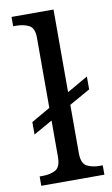

<svg xmlns="http://www.w3.org/2000/svg" viewBox="-87 -806 497 851"><g transform="rotate(-10 162.0 -380.0)"><path d="M28 0V-42H41Q75 -42 99 -54.5Q123 -67 123 -114V-277L38 -229V-285L123 -334V-650Q123 -694 98.5 -706Q74 -718 41 -718H28V-760H217V-388L311 -442V-384L217 -331V-114Q217 -67 241 -54.5Q265 -42 299 -42H312V0Z"/></g></svg>

Font: Noto Serif Oriya
Style: Regular
Weight: 400
Designer: David Williams
Foundry: Google LLC, David Williams
Version: Version 1.051; ttfautohint (v1.8.4.7-5d5b)